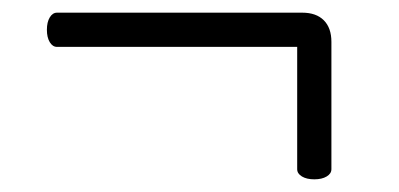

<svg xmlns="http://www.w3.org/2000/svg" viewBox="-20 -373 630 303"><path d="M54 -326Q54 -338 58.5 -345.5Q63 -353 70 -353H457Q479 -353 491 -341Q503 -329 503 -307V-106Q503 -99 495.5 -94.5Q488 -90 476 -90Q464 -90 456.5 -94.5Q449 -99 449 -106V-299H70Q63 -299 58.5 -306.5Q54 -314 54 -326Z"/></svg>

Font: JyunsaiKaai Light
Style: Regular
Weight: 300
Designer: Fontworks Inc.
Version: Version 0.030;April 7, 2024;FontCreator 14.0.0.2901 64-bit